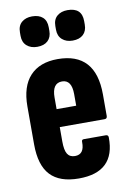

<svg xmlns="http://www.w3.org/2000/svg" viewBox="-81 -744 536 801"><g transform="rotate(-10 187.0 -344.0)"><path d="M188 6Q107 6 67.5 -36Q28 -78 28 -167V-327Q28 -412 69 -456Q110 -500 186 -500Q347 -500 347 -322V-231Q347 -219 336 -219H146V-158Q146 -121 156 -105Q166 -89 188 -89Q228 -89 227 -141Q226 -152 236 -152H329Q340 -152 340 -141Q342 6 188 6ZM146 -295H229V-344Q229 -405 188 -405Q146 -405 146 -344ZM112 -565Q85 -565 68 -580Q51 -595 51 -622V-637Q51 -665 68 -679.5Q85 -694 112 -694Q141 -694 157 -679.5Q173 -665 173 -637V-622Q173 -595 157 -580Q141 -565 112 -565ZM262 -565Q235 -565 218 -580Q201 -595 201 -622V-637Q201 -665 218 -679.5Q235 -694 262 -694Q323 -694 323 -637V-622Q323 -595 307 -580Q291 -565 262 -565Z"/></g></svg>

Font: Sofia Sans Extra Condensed ExtraBold
Style: Regular
Weight: 800
Designer: Botio Nikoltchev, Ani Petrova
Foundry: lettersoup
Version: Version 4.101; ttfautohint (v1.8.4.7-5d5b)